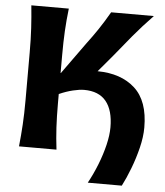

<svg xmlns="http://www.w3.org/2000/svg" viewBox="-58 -764 830 967"><g transform="rotate(5 357.0 -280.5)"><path d="M422 152Q447.5 105.5 467.8 54Q488 2.5 499.8 -46.8Q511.5 -96 511.5 -135.5Q511.5 -221.5 474.5 -266.8Q437.5 -312 363 -312Q340.5 -312 307 -304Q273.5 -296 237.5 -280V-232.5Q237.5 -165.5 240.5 -111.5Q243.5 -57.5 250.5 0H61Q67 -57.5 70.2 -111.5Q73.5 -165.5 73.5 -232.5V-474.5Q73.5 -543.5 70.2 -598.8Q67 -654 61 -713H250.5Q243.5 -654 240.5 -598.8Q237.5 -543.5 237.5 -474.5V-386L239 -386.5L353 -545Q382.5 -584 408.8 -623Q435 -662 464.5 -713H680.5Q627 -657.5 581 -602.5Q535 -547.5 490.5 -492L422.5 -411.5Q541.5 -410.5 611.5 -347Q681.5 -283.5 681.5 -149.5Q681.5 -102 668 -47Q654.5 8 634.5 60.2Q614.5 112.5 594 152Z"/></g></svg>

Font: Commissioner Flair
Style: Bold
Weight: 700
Designer: Kostas Bartsokas
Foundry: Kostas Bartsokas
Version: Version 1.000; ttfautohint (v1.8.3)